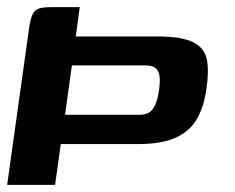

<svg xmlns="http://www.w3.org/2000/svg" viewBox="-24 -517 657 537"><path d="M58 -443Q62 -467 68 -478.5Q74 -490 86 -493.5Q98 -497 120 -497H199L188 -415H416Q484 -415 516 -399Q548 -383 554.5 -350.5Q561 -318 553 -266Q546 -218 526.5 -184Q507 -150 467.5 -132Q428 -114 361 -114H146L130 0H-4ZM177 -334 158 -196H368Q381 -196 391.5 -201.5Q402 -207 409.5 -222.5Q417 -238 421 -266Q425 -296 421 -310Q417 -324 407.5 -329Q398 -334 384 -334Z"/></svg>

Font: Genos
Style: Bold Italic
Weight: 700
Italic angle: -8°
Version: Version 1.010